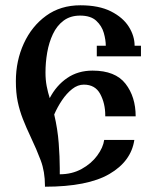

<svg xmlns="http://www.w3.org/2000/svg" viewBox="-20 -704 580 726"><path d="M97 -184Q79 -222 66.5 -254Q54 -286 47 -319.5Q40 -353 40 -397Q40 -474 70 -539.5Q100 -605 154.5 -644.5Q209 -684 284 -684Q354 -684 399.5 -661Q445 -638 467 -603Q489 -568 489 -531H513V-491H346V-531H380Q380 -553 372.5 -579.5Q365 -606 344 -625.5Q323 -645 283 -645Q246 -645 220.5 -626Q195 -607 180 -575Q165 -543 158.5 -505.5Q152 -468 152 -430Q152 -402 156.5 -378.5Q161 -355 168 -333Q193 -381 234 -409Q275 -437 330 -437Q416 -437 454.5 -387.5Q493 -338 493 -264H378Q378 -266 378 -268Q378 -313 359 -348.5Q340 -384 297 -384Q274 -384 253 -367.5Q232 -351 214.5 -325Q197 -299 185 -271Q198 -216 202 -162.5Q206 -109 206 -68V-45Q252 -45 288.5 -65Q325 -85 347.5 -115.5Q370 -146 374 -175H488Q476 -94 393.5 -46Q311 2 150 2Q150 0 150 -2Q150 -55 134 -97.5Q118 -140 97 -184Z"/></svg>

Font: Triodion
Style: Regular
Weight: 400
Version: Version 1.201; ttfautohint (v1.8.4.7-5d5b)